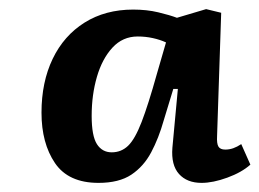

<svg xmlns="http://www.w3.org/2000/svg" viewBox="-20 -763 569 421"><path d="M456 -465Q455 -448 459 -441.5Q463 -435 474 -435Q483 -435 491.5 -438Q500 -441 509 -447L529 -402Q510 -385 478.5 -373.5Q447 -362 422 -362Q390 -362 372.5 -381.5Q355 -401 358 -439L370 -568H360L339 -499Q328 -460 311.5 -429Q295 -398 268 -380Q241 -362 196 -362Q130 -362 100.5 -405.5Q71 -449 71 -516Q71 -583 95.5 -634Q120 -685 165.5 -713.5Q211 -742 272 -742Q302 -742 327 -736Q352 -730 368 -724L432 -743L465 -735ZM225 -429Q246 -429 261 -443.5Q276 -458 290.5 -495.5Q305 -533 324 -601L344 -670Q331 -676 315 -679.5Q299 -683 282 -683Q249 -683 226.5 -658.5Q204 -634 192.5 -594.5Q181 -555 181 -509Q181 -465 192.5 -447Q204 -429 225 -429Z"/></svg>

Font: Literata 7pt
Style: Bold Italic
Weight: 700
Italic angle: -2°
Designer: Latin by Veronika Burian and Jose Scaglione. Greek by Irene Vlachou. Cyrillic by Vera Evstafieva
Foundry: TypeTogether
Version: Version 3.002